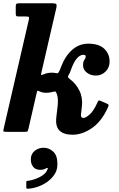

<svg xmlns="http://www.w3.org/2000/svg" viewBox="-23 -800 720 1165"><path d="M164 166.5Q164 135 187 115.8Q210 96.5 242 96.5Q274 96.5 299.8 119.8Q325.5 143 325.5 195.5Q325.5 239 298 271.8Q270.5 304.5 229.8 323.5Q189 342.5 149 345Q141.5 345.5 139 344.2Q136.5 343 136.5 335V305.5Q136.5 299 139.2 298.2Q142 297.5 147.5 297Q168.5 294.5 193.8 285.2Q219 276 239 261.2Q259 246.5 265 227.5Q269.5 219.5 265.5 219Q261.5 218.5 255.5 222Q241 230.5 221 230.5Q193.5 230.5 178.8 213Q164 195.5 164 166.5ZM631.5 -147.5Q593.5 -63 534.8 -22.8Q476 17.5 417.5 17.5Q363 17.5 337.5 -8.2Q312 -34 319 -90.5L327 -160Q329 -178.5 328 -198.2Q327 -218 320 -234.5Q315.5 -245.5 310.5 -245.2Q305.5 -245 293 -241.5Q283.5 -239 274.5 -238Q265.5 -237 257 -237Q234.5 -237 217 -245.5Q207 -250 204.5 -249Q202 -248 200 -238L149.5 -18.5Q146.5 -7 144.5 -3.5Q142.5 0 128 0H17Q-2.5 0 -2.8 -4.5Q-3 -9 0.5 -24.5L151.5 -678.5Q154.5 -692 152.5 -696Q150.5 -700 133 -700H90Q78 -700 75.2 -704Q72.5 -708 72.5 -720V-757.5Q72.5 -772 76 -776Q79.5 -780 94 -780H298Q314.5 -780 318.5 -774.5Q322.5 -769 319 -753L228.5 -361.5Q225.5 -349 226.5 -346Q227.5 -343 241 -348.5Q254 -354.5 267 -356.8Q280 -359 291 -359Q302.5 -359 313.5 -357Q324.5 -355 327.5 -356Q330.5 -357 335.5 -366.5Q342 -377 347.5 -394.5Q372.5 -460 414.8 -497.5Q457 -535 513 -535Q577.5 -535 609.8 -504Q642 -473 642 -426.5Q642 -390 617.5 -365.8Q593 -341.5 559 -341.5Q527 -341.5 504 -359.2Q481 -377 481 -403Q481 -427 489 -437Q497 -447 497 -457Q497 -467.5 482 -467.5Q463 -467.5 443.5 -445.8Q424 -424 406 -372.5Q401.5 -357 392.5 -343.5Q388 -335.5 389.8 -331.5Q391.5 -327.5 401 -320Q437 -293.5 458.5 -250.8Q480 -208 474 -154.5L468.5 -108Q467 -96.5 470.2 -90.5Q473.5 -84.5 485.5 -84.5Q496.5 -84.5 520.5 -105Q544.5 -125.5 567.5 -176.5Q572 -187 575 -189.5Q578 -192 590.5 -186.5L624 -172Q634.5 -167.5 635.8 -163.5Q637 -159.5 631.5 -147.5Z"/></svg>

Font: Besley*
Style: Bold Italic
Weight: 700
Italic angle: -13°
Designer: Owen Earl
Foundry: indestructible type*
Version: Version 2.000; ttfautohint (v1.8.3)